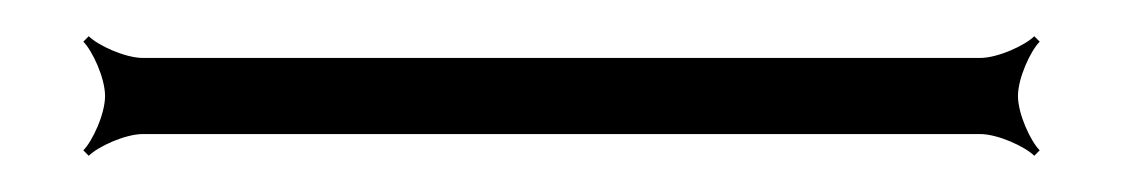

<svg xmlns="http://www.w3.org/2000/svg" viewBox="-20 103 626 106"><path d="M26 126C31 131 38 146 38 156C38 166 31 181 26 186L29 189C34 184 49 177 59 177H521C531 177 546 184 551 189L554 186C549 181 542 166 542 156C542 146 549 131 554 126L551 123C546 128 531 135 521 135H59C49 135 34 128 29 123Z"/></svg>

Font: Armata Saber
Style: Rg
Weight: 400
Designer: Jasper
Foundry: Cannot Into Space Fonts
Version: Version 0.970